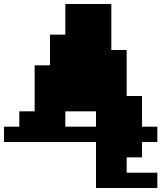

<svg xmlns="http://www.w3.org/2000/svg" viewBox="-97 -713 810 964"><path d="M231 -154V-77H385V-154ZM0 -77V-154H77V-385H154V-539H231V-693H462V-462H539V-231H616V-77H693V0H616V77H539V154H693V231H385V0H-77V-77Z"/></svg>

Font: Coral Pixels
Style: Regular
Weight: 400
Designer: Tanukizamurai
Foundry: TanukiFont
Version: Version 1.000; ttfautohint (v1.8.4.7-5d5b)